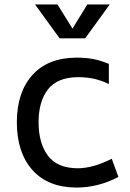

<svg xmlns="http://www.w3.org/2000/svg" viewBox="-20 -829 586 866"><path d="M56 0ZM56 -277Q56 -412 125.5 -490Q195 -568 324 -569Q369 -569 401.5 -562.5Q434 -556 471 -541V-450Q435 -467 402.5 -474Q370 -481 331 -481Q238 -480 196 -425.5Q154 -371 154 -278Q154 -183 196 -127Q238 -71 329 -70Q400 -70 484 -113L514 -31Q423 17 324 17Q195 16 125.5 -63Q56 -142 56 -277ZM475 -809 364 -656H249L138 -809H239L307 -700L374 -809Z"/></svg>

Font: Biryani
Style: Regular
Weight: 400
Designer: Dan Reynolds and Mathieu Réguer
Foundry: Dan Reynolds and Mathieu Réguer
Version: Version 1.004; ttfautohint (v1.1) -l 5 -r 5 -G 72 -x 0 -D la